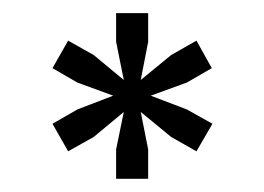

<svg xmlns="http://www.w3.org/2000/svg" viewBox="-20 -749 403 293"><path d="M157.2 -476.1V-521L168.9 -578.1L123 -540L84 -518.1L60.1 -560.1L98.1 -582L152.8 -603L98.1 -623L60.1 -645L84 -687L123 -665L168.9 -627L157.2 -685.1V-729H206.1V-685.1L194.8 -627L241.2 -665L279.8 -687L303.2 -645L265.1 -623L210 -603L265.1 -582L304.2 -560.1L279.8 -518.1L241.2 -540L194.8 -578.1L206.1 -521V-476.1Z"/></svg>

Font: Lumene Sans Condensed
Style: Bold
Weight: 600
Width: 3
Designer: Deni Anggara
Version: Version 1.003;Glyphs 3.1.2 (3151)